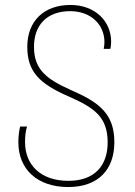

<svg xmlns="http://www.w3.org/2000/svg" viewBox="-20 -744 546 774"><path d="M255 10C376 10 441 -60 441 -171C441 -288 376 -333 266 -381C170 -424 117 -462 117 -555C117 -644 170 -699 263 -699C348 -699 401 -643 401 -575C401 -565 400 -555 398 -547H425C427 -555 428 -567 428 -576C428 -658 364 -724 264 -724C158 -724 90 -660 90 -555C90 -456 138 -407 255 -356C357 -311 414 -275 414 -170C414 -77 362 -15 256 -15C143 -15 81 -80 81 -171C81 -194 83 -215 89 -234H61C57 -216 54 -194 54 -171C54 -59 133 10 255 10Z"/></svg>

Font: Noto Sans Georgian SemiCondensed Thin
Style: Regular
Weight: 100
Width: 4
Designer: Monotype Design Team, Akaki Razmadze
Foundry: Google LLC
Version: Version 2.005